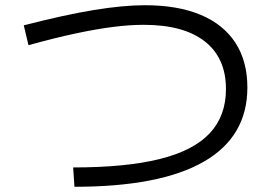

<svg xmlns="http://www.w3.org/2000/svg" viewBox="-20 -715 1040 735"><path d="M260 -74Q461 -74 590.5 -106Q720 -138 782.5 -204.5Q845 -271 845 -374Q845 -493 764 -556.5Q683 -620 530 -620Q477 -620 413.5 -612Q350 -604 270 -587Q190 -570 89 -542L71 -618Q226 -658 338.5 -676.5Q451 -695 535 -695Q660 -695 747.5 -658.5Q835 -622 881 -551.5Q927 -481 927 -380Q927 -192 760 -96Q593 0 265 0Z"/></svg>

Font: M PLUS 1
Style: Regular
Weight: 400
Designer: Coji Morishita
Foundry: UNDERFOREST DESIGN
Version: Version 1.001